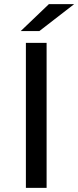

<svg xmlns="http://www.w3.org/2000/svg" viewBox="-20 -907 378 927"><path d="M105 -700H205V0H105ZM216 -887H338L170 -757H80Z"/></svg>

Font: APTA Sans Medium
Style: Bold
Weight: 500
Version: Version 7.200